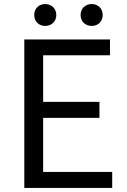

<svg xmlns="http://www.w3.org/2000/svg" viewBox="-20 -928 628 948"><path d="M100 0H534V-79H193V-346H471V-425H193V-655H523V-733H100ZM203 -800C234 -800 258 -822 258 -854C258 -886 234 -908 203 -908C172 -908 149 -886 149 -854C149 -822 172 -800 203 -800ZM433 -800C464 -800 487 -822 487 -854C487 -886 464 -908 433 -908C401 -908 378 -886 378 -854C378 -822 401 -800 433 -800Z"/></svg>

Font: Noto Sans T Chinese Regular
Style: Regular
Weight: 400
Designer: Ryoko NISHIZUKA (kana & ideographs); Paul D. Hunt (Latin, Greek & Cyrillic); Wenlong ZHANG (bopomofo); Sandoll Communica
Foundry: Adobe Systems Incorporated
Version: Version 1.000;PS 1;hotconv 1.0.78;makeotf.lib2.5.61930